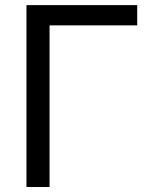

<svg xmlns="http://www.w3.org/2000/svg" viewBox="-20 -748 614 768"><path d="M528.8 -727.5V-646.5H178.2V0H85.9V-727.5Z"/></svg>

Font: Inter 16pt
Style: Regular
Weight: 400
Version: Version 4.001;git-66647c0bb